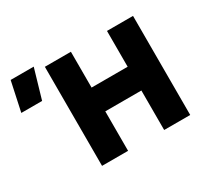

<svg xmlns="http://www.w3.org/2000/svg" viewBox="-332 -955 1260 1175"><g transform="rotate(-30 298.0 -367.5)"><path d="M79.5 0V-700H263.5V-447H518.5V-700H702.5V0H518.5V-279H263.5V0ZM-186.5 -527.5 -142 -735H21L-39.5 -527.5Z"/></g></svg>

Font: Geologica Roman ExtraBold
Style: Regular
Weight: 800
Designer: Sindre Bremnes, Frode Helland
Foundry: Monokrom Skriftforlag AS
Version: Version 1.010;gftools[0.9.28]